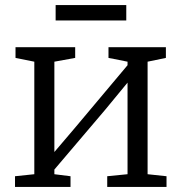

<svg xmlns="http://www.w3.org/2000/svg" viewBox="-20 -741 720 761"><path d="M39.5 0V-42.5L116 -50.5V-496.5L41.5 -511.5V-554H278V-511.5L195.5 -496.5V-138.5L276 -233L485.5 -482.5V-496.5L410 -511.5V-554H637.5V-511.5L565 -496.5V-50.5L640 -42.5V0H405V-42.5L485.5 -50.5V-413.5L396.5 -305.5L195.5 -69V-50.5L259.5 -42.5V0ZM480.5 -721V-660H200.5V-721Z"/></svg>

Font: Merriweather 20pt Light
Style: Regular
Weight: 300
Version: Version 2.100